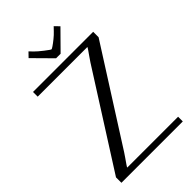

<svg xmlns="http://www.w3.org/2000/svg" viewBox="-287 -1095 1199 1199"><g transform="rotate(-45 312.5 -495.5)"><path d="M342.8 -838.4H302.7L182.1 -960.4L211.4 -990.7L234.4 -966.8Q250 -950.7 283.9 -924.3Q317.9 -897.9 322.8 -897.9Q325.7 -897.9 340.3 -907.7Q355 -917.5 375.7 -934.3Q396.5 -951.2 411.1 -966.8L434.1 -990.7L463.4 -960.4ZM52.2 -791.5H583.5V-743.7L188.5 -123Q183.6 -114.7 169.4 -94.7Q155.3 -74.7 144.8 -59.3Q134.3 -43.9 134.3 -41.5H583.5V0H41.5V-47.9L436.5 -668.9Q442.4 -678.2 456.5 -698.2Q470.7 -718.3 480.7 -732.9Q490.7 -747.6 490.7 -750H52.2Z"/></g></svg>

Font: Resagnicto
Style: Regular
Weight: 500
Version: Version 0.9991